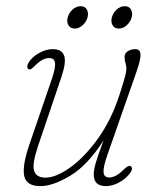

<svg xmlns="http://www.w3.org/2000/svg" viewBox="-20 -608 524 635"><path d="M412 -58.5Q421 -52.5 412.5 -39Q399.5 -19 376.2 -5.8Q353 7.5 330 7.5Q290 7.5 290 -31Q290 -45.5 296.2 -67.8Q302.5 -90 322.5 -143.5Q269.5 -61 212.2 -26.8Q155 7.5 114 7.5Q66.5 7.5 60 -26.5Q53.5 -60.5 76.5 -128L151.5 -347Q164 -383.5 162 -399.8Q160 -416 143 -416Q132 -416 121 -410.5Q110 -405 96 -391Q88.5 -383.5 83.8 -380.2Q79 -377 74 -379.5Q70 -382 70.2 -387.8Q70.5 -393.5 73.5 -399Q84.5 -418.5 108 -432Q131.5 -445.5 155 -445.5Q183.5 -445.5 191.8 -424.8Q200 -404 183.5 -354.5L105.5 -124Q85.5 -64.5 93 -42.5Q100.5 -20.5 130.5 -20.5Q165 -20.5 212 -54Q259 -87.5 303.5 -149Q348 -210.5 375.5 -295.5Q390 -341 394 -356.5Q398 -372 398 -380.5Q398 -389.5 395 -399.2Q392 -409 392 -420Q392 -432 402.8 -438.8Q413.5 -445.5 427.5 -445.5Q442.5 -445.5 444.5 -430Q446.5 -414.5 432 -372.5L335 -95Q321 -55 322.5 -38Q324 -21 341.5 -21Q351.5 -21 363.2 -27Q375 -33 391 -49Q405.5 -62.5 412 -58.5ZM227.5 -513.5Q212.5 -513.5 206.2 -524.8Q200 -536 204 -550.5Q208 -565.5 220 -576.5Q232 -587.5 246.5 -587.5Q261 -587.5 267.2 -576.5Q273.5 -565.5 269.5 -550.5Q265.5 -536 253.5 -524.8Q241.5 -513.5 227.5 -513.5ZM373 -513.5Q358.5 -513.5 352.2 -524.8Q346 -536 350 -550.5Q354 -565.5 366 -576.5Q378 -587.5 392.5 -587.5Q407 -587.5 413.2 -576.5Q419.5 -565.5 415.5 -550.5Q411.5 -536 399.5 -524.8Q387.5 -513.5 373 -513.5Z"/></svg>

Font: Fraunces 72pt SuperSoft Thin
Style: Italic
Weight: 100
Italic angle: -16°
Version: Version 1.000;[b76b70a41]